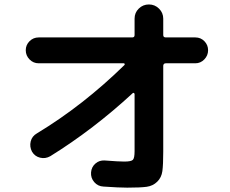

<svg xmlns="http://www.w3.org/2000/svg" viewBox="-20 -820 1040 870"><path d="M155.3 -533.2Q130.9 -533.2 113.8 -550.8Q96.7 -568.4 96.7 -592.3Q96.7 -616.2 113.8 -633.3Q130.9 -650.4 155.3 -650.4H579.1Q589.8 -650.4 589.8 -661.1V-735.4Q589.8 -762.7 608.9 -781.2Q627.9 -799.8 654.8 -799.8Q681.6 -799.8 700.7 -780.8Q719.7 -761.7 719.7 -735.4V-661.1Q719.7 -650.4 731.4 -650.4H865.2Q889.6 -650.4 906.2 -633.3Q922.9 -616.2 922.9 -592.3Q922.9 -568.4 905.8 -550.8Q888.7 -533.2 865.2 -533.2H731.4Q720.7 -533.2 719.7 -522.5V-132.8Q719.7 -74.2 715.8 -44.9Q711.9 -15.6 692.4 3.4Q672.9 22.5 644.5 26.4Q616.2 30.3 556.6 30.3Q518.6 30.3 449.2 25.4Q423.8 24.4 407.2 5.4Q390.6 -13.7 392.6 -39.1Q394.5 -63.5 412.6 -79.1Q430.7 -94.7 455.1 -92.8Q518.6 -87.9 543 -87.9Q574.2 -87.9 582 -95.7Q589.8 -103.5 589.8 -134.8V-393.6Q589.8 -396.5 586.9 -398.4Q584 -400.4 582 -398.4Q403.3 -233.4 208 -112.3Q185.5 -99.6 161.6 -105.5Q137.7 -111.3 125 -132.8Q113.3 -155.3 119.1 -179.2Q125 -203.1 147.5 -215.8Q357.4 -342.8 543.9 -525.4Q545.9 -527.3 544.9 -530.3Q543.9 -533.2 541 -533.2Z"/></svg>

Font: Rounded-X Mgen+ 1mn bold
Style: Bold
Weight: 700
Designer: [Source Han Sans]
Ryoko NISHIZUKA  (kana & ideographs); Paul D. Hunt (Latin, Greek & Cyrillic); Wenlong ZHANG  (bopomofo
Version: Version 1.059.20150602